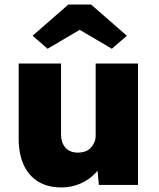

<svg xmlns="http://www.w3.org/2000/svg" viewBox="-20 -812 698 843"><path d="M62 -204V-533H248V-223Q248 -197 257 -179Q266 -161 282 -151.5Q298 -142 321 -142Q339 -142 353.5 -147Q368 -152 378 -162.5Q388 -173 394 -186.5Q400 -200 400 -216V-533H586V0H414L404 -108L439 -120Q428 -83 400 -53Q372 -23 333 -6Q294 11 250 11Q190 11 148 -14.5Q106 -40 84 -88Q62 -136 62 -204ZM280 -792H380L537 -655L471 -598L330 -681L189 -598L123 -655Z"/></svg>

Font: Mach ExtraBold
Style: Regular
Weight: 800
Version: Version 1.002